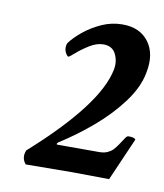

<svg xmlns="http://www.w3.org/2000/svg" viewBox="-54 -784 406 474"><g transform="rotate(10 149.0 -547.0)"><path d="M41 -356.4Q28.3 -371.1 36.1 -390.6Q197.3 -534.2 214.8 -625Q218.8 -645.5 210 -663.6Q201.2 -681.6 178.7 -681.6Q162.1 -681.6 144 -670.4Q126 -659.2 113.3 -647.9Q100.6 -636.7 98.6 -636.7Q95.7 -636.7 91.8 -643.6Q87.9 -650.4 87.9 -657.2Q87.9 -666 90.8 -669.9Q100.6 -683.6 120.1 -699.7Q139.6 -715.8 164.6 -727.1Q189.5 -738.3 216.8 -738.3Q260.7 -738.3 282.7 -708.5Q304.7 -678.7 294.9 -630.9Q288.1 -593.8 259.8 -555.7Q231.4 -517.6 191.9 -483.9Q152.3 -450.2 110.4 -423.8Q104.5 -418 110.4 -418H213.9Q226.6 -418 234.9 -421.9Q243.2 -425.8 248 -430.7Q254.9 -438.5 258.8 -444.3Q262.7 -450.2 272.5 -464.8Q275.4 -468.8 279.3 -468.8Q293.9 -468.8 296.9 -463.9L250 -356.4L157.2 -357.4Z"/></g></svg>

Font: Crimson Text
Style: Bold Italic
Weight: 700
Italic angle: -11°
Designer: Sebastian Kosch
Foundry: Sebastian Kosch
Version: Version 1.100; ttfautohint (v1.8.4)